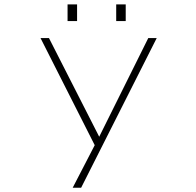

<svg xmlns="http://www.w3.org/2000/svg" viewBox="-20 -678 915 898"><path d="M320 200 423 1 169.5 -500H209L444 -38.5L673.5 -500H713L359.5 200ZM296 -657.5H340.5V-579.5H296ZM523.5 -657.5H568V-579.5H523.5Z"/></svg>

Font: Trispace SemiExpanded Thin
Style: Regular
Weight: 100
Width: 6
Designer: Tyler Finck
Foundry: Etcetera Type Company
Version: Version 1.210; ttfautohint (v1.8.3)